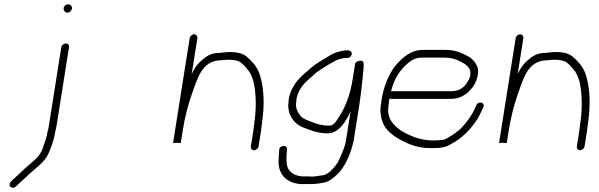

<svg xmlns="http://www.w3.org/2000/svg" viewBox="-20 -703 2797 897"><path d="M266.3 -482C246.2 -355 226.1 -228 206 -101C203.6 -94.3 201.9 -88 201 -82L199.1 -70C196.9 -64.7 195.5 -59.7 194.7 -55C192.6 -50.3 190.8 -45 189.2 -39C178.2 -0.1 166.8 24.1 139.7 46C110.8 71 88.6 90.5 58 120L32.2 144C28.2 148 25.8 152.5 25.1 157.5C23.5 167.5 31 174 40.9 174C45.9 174 50.4 172 54.4 168L80.2 144C97.4 128 112.2 114.3 124.7 103C155.1 75.4 190.2 52.5 206.9 13C219.5 -15.4 231.6 -48 237 -82C238.7 -92.8 242.9 -106.5 244.7 -118L302.3 -482C304 -492.3 297.9 -500 287.7 -500C277.5 -500 268 -492.4 266.3 -482ZM277.4 -665.5C275.6 -654 284 -644 295.5 -644C305.4 -644 314.4 -652.6 315.9 -662.5C317.6 -673.3 309.4 -683 298.7 -683C288.8 -683 279 -675.4 277.4 -665.5Z M866.2 -525C840.3 -361.7 814.4 -198.3 788.5 -35L806.7 -36C809.3 -35.3 812 -35 815 -35H824.5C827.8 -55.7 831.1 -76.3 834.4 -97C843.7 -155.9 859.8 -217.8 878 -268.5C903.6 -339.9 924 -414.9 1003.7 -421C1020.7 -421 1032.2 -424 1048.2 -424C1070.9 -424 1092.2 -420.6 1105.1 -411C1121.6 -397.5 1133.9 -382.8 1146 -366C1152.5 -356.6 1159.5 -336.5 1163.5 -325C1177.2 -268.1 1178.9 -195.3 1166.4 -116C1165.8 -108 1164.9 -100.3 1163.7 -93L1152 -19C1150.5 -9.5 1157 -1 1166.7 -1C1176.3 -1 1186.5 -9.5 1188 -19L1199.7 -93C1200.9 -100.3 1201.8 -108.3 1202.5 -117C1217.9 -214 1213.9 -301.6 1189.8 -365C1176.9 -396.2 1155.5 -418.9 1130.7 -440C1111.9 -454 1087.1 -460 1053.9 -460C1037.6 -460 1025.1 -457.3 1007.2 -456C968.5 -456 947 -442.8 924 -423C901.5 -403.6 889.7 -387 875.5 -357L902.2 -525C903.6 -534.2 896.2 -543 887 -543C877.8 -543 867.6 -534.2 866.2 -525Z M1608.1 -468H1598.1C1590.1 -468 1580.2 -466.3 1568.3 -463C1540.3 -456.3 1532.1 -450.5 1505.3 -434.5C1481 -420 1452.8 -403 1434.3 -387L1411.1 -367C1375.6 -336.4 1343.9 -304.3 1330.3 -248C1329.1 -240.7 1328.1 -232.3 1327.3 -223C1322.3 -168.3 1351.4 -127.6 1390.4 -110C1426.2 -96.6 1460.6 -80 1510.7 -80C1565.1 -80 1597.1 -139.3 1617.7 -181L1596.4 -47C1593.3 -26.9 1585.9 -6.3 1578.3 11C1573.3 24.3 1559.8 55.2 1551.7 65C1538.5 83.1 1514.3 111.8 1488.6 116L1471.3 118C1469.9 118.7 1467.1 119.2 1463.1 119.5C1453.9 120.3 1448.5 122 1438.7 122C1431.4 121.3 1423.8 121 1415.8 121H1391.8C1359.9 118.1 1342.3 107.4 1328.1 88C1316.6 68.5 1317.2 39.1 1319.7 8L1321 -6C1321.3 -28.6 1285.1 -24.9 1284.3 -2L1283.3 11C1283.1 20.3 1282.7 29.3 1282 38C1275.9 108.2 1314.8 151.6 1384.1 157H1410.1C1430.8 157 1453.3 157.4 1470.6 154L1488.1 151C1496.9 150.3 1506.3 147.3 1516.5 142C1531.6 134.1 1557 112.2 1567.3 99C1596.7 65.3 1620.2 9 1632.1 -45L1657.9 -208C1666.4 -261.4 1669.9 -300.4 1675.4 -350C1676.9 -372.6 1680.9 -394.8 1678.1 -411C1675.1 -425.6 1641.4 -419.5 1639.1 -405L1628.5 -338C1614.9 -251.7 1590.6 -193.4 1552 -139C1541.4 -123.7 1532.5 -116 1515.4 -116C1485.6 -116 1460.9 -123.7 1438.9 -132C1421.1 -139.6 1400.3 -145.5 1387 -158C1373.2 -174.4 1359 -195.8 1363.8 -226C1364.3 -233.3 1365 -240 1366 -246C1378.3 -293.6 1402.5 -315.5 1433.2 -342L1455.3 -362C1479.4 -380.5 1522.5 -406.6 1550.7 -421C1558.9 -424.8 1582.3 -432 1592.4 -432H1602.4C1612.8 -432 1621.6 -439.3 1623.2 -449.5C1624.8 -459.7 1618.5 -468 1602.4 -468Z M1806.7 -276C1807.8 -278.7 1808.5 -280.7 1808.7 -282C1820.7 -331.8 1843.3 -366.3 1872.7 -396C1894.2 -416.1 1914.7 -434 1951.7 -434H2054.7C2087 -434 2109.4 -426.7 2130.4 -416C2151.5 -405.3 2182.5 -388.3 2177.2 -355C2177.7 -344 2169.3 -327.9 2163.7 -320C2149.8 -295.1 2124.9 -277 2090.9 -277H1810.9C1810.2 -277 1808.8 -276.7 1806.7 -276ZM1799.3 -242C1801.2 -241.3 1803.2 -241 1805.2 -241H2085.2C2137.7 -241 2169.6 -268.7 2194.1 -304C2210 -331 2220.2 -369 2208.9 -394C2200.7 -412.1 2186.2 -429.4 2168.5 -439C2138.9 -455.1 2108 -470 2060.4 -470H1957.4C1896.1 -470 1860 -432.4 1827.9 -397C1795.5 -355.7 1772.6 -300.5 1761.9 -233C1760.5 -224.3 1759.4 -215.3 1758.6 -206C1756.9 -195.3 1756.7 -185.7 1758 -177C1761.2 -120.1 1791.2 -86.4 1831.2 -61.5C1871.1 -36.8 1922.9 -11 1988.7 -11H2008.7C2041.3 -11 2068 -17 2088.9 -31C2135.9 -55.6 2172 -91.9 2202.4 -135C2217.5 -155.3 2226.5 -178.7 2238 -202C2248.2 -224.9 2214.7 -232.6 2205.6 -212C2199.7 -200.1 2193.8 -184.5 2186.2 -172C2171.2 -147 2152 -122 2132.2 -102C2124.1 -93.6 2103.6 -79.1 2093.4 -72C2074 -60.8 2059.5 -48 2032.6 -48C2027.2 -47.3 2021.1 -47 2014.4 -47H1994.4C1988.4 -47 1983.2 -47.3 1978.6 -48C1948.2 -51.9 1921.7 -58.2 1898.1 -70C1876.1 -79 1854.4 -90.5 1838.5 -104C1812 -126.5 1786.6 -155.5 1794.9 -208C1795.7 -216.7 1796.6 -225 1797.9 -233Z M2389.2 -525C2363.3 -361.7 2337.4 -198.3 2311.5 -35L2329.7 -36C2332.3 -35.3 2335 -35 2338 -35H2347.5C2350.8 -55.7 2354.1 -76.3 2357.4 -97C2366.7 -155.9 2382.8 -217.8 2401 -268.5C2426.6 -339.9 2447 -414.9 2526.7 -421C2543.7 -421 2555.2 -424 2571.2 -424C2593.9 -424 2615.2 -420.6 2628.1 -411C2644.6 -397.5 2656.9 -382.8 2669 -366C2675.5 -356.6 2682.5 -336.5 2686.5 -325C2700.2 -268.1 2701.9 -195.3 2689.4 -116C2688.8 -108 2687.9 -100.3 2686.7 -93L2675 -19C2673.5 -9.5 2680 -1 2689.7 -1C2699.3 -1 2709.5 -9.5 2711 -19L2722.7 -93C2723.9 -100.3 2724.8 -108.3 2725.5 -117C2740.9 -214 2736.9 -301.6 2712.8 -365C2699.9 -396.2 2678.5 -418.9 2653.7 -440C2634.9 -454 2610.1 -460 2576.9 -460C2560.6 -460 2548.1 -457.3 2530.2 -456C2491.5 -456 2470 -442.8 2447 -423C2424.5 -403.6 2412.7 -387 2398.5 -357L2425.2 -525C2426.6 -534.2 2419.2 -543 2410 -543C2400.8 -543 2390.6 -534.2 2389.2 -525Z"/></svg>

Font: CiSf OpenHand
Style: Obl
Weight: 400
Foundry: Cannot Into Space Fonts
Version: Version 0.7892